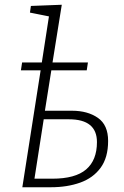

<svg xmlns="http://www.w3.org/2000/svg" viewBox="-20 -788 521 808"><path d="M68 -492 73 -525H156L186 -719L106 -735L110 -763L240 -768L201 -525H350L345 -492H196L169 -322H283Q349 -322 392 -292Q435 -262 435 -195Q435 -125 403.5 -82Q372 -39 317.5 -19.5Q263 0 194 0H74L151 -492ZM270 -286H164L125 -36H200Q297 -36 342.5 -75Q388 -114 388 -190Q388 -286 270 -286Z"/></svg>

Font: Bitter Light
Style: Italic
Weight: 300
Italic angle: -9°
Designer: Sol Matas, and Bitter project Authors
Foundry: Sol Matas
Version: Version 2.001